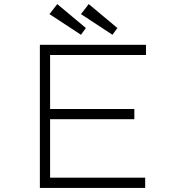

<svg xmlns="http://www.w3.org/2000/svg" viewBox="-20 -919 872 939"><path d="M175 0V-700H694V-650H225V-50H690V0ZM201 -336V-386H637V-336ZM530 -749 376 -850 414 -899 554 -782ZM376 -749 222 -850 260 -899 400 -782Z"/></svg>

Font: Lexend Tera ExtraLight
Style: Regular
Weight: 250
Designer: Bonnie Shaver-Troup, Thomas Jockin
Foundry: Lexend
Version: Version 1.007